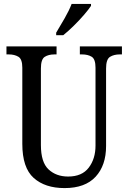

<svg xmlns="http://www.w3.org/2000/svg" viewBox="-20 -951 656 981"><path d="M310 10Q210 10 152 -42Q94 -94 94 -216V-605Q94 -649 74 -661Q54 -673 25 -673H13V-714H269V-673H258Q228 -673 208.5 -660.5Q189 -648 189 -601V-210Q189 -122 228 -85.5Q267 -49 328 -49Q399 -49 433.5 -94.5Q468 -140 468 -207V-605Q468 -649 448.5 -661Q429 -673 399 -673H388V-714H603V-673H592Q562 -673 542 -660.5Q522 -648 522 -601V-205Q522 -106 468.5 -48Q415 10 310 10ZM267 -784Q288 -819 310.5 -858Q333 -897 346 -931H445V-921Q434 -904 410 -876Q386 -848 357 -819.5Q328 -791 303 -771H267Z"/></svg>

Font: Noto Serif Condensed
Style: Regular
Weight: 400
Width: 3
Designer: Monotype Design Team
Foundry: Monotype Imaging Inc.
Version: Version 2.013; ttfautohint (v1.8.4.7-5d5b)